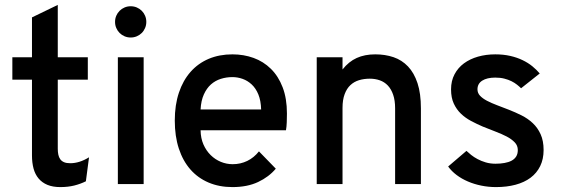

<svg xmlns="http://www.w3.org/2000/svg" viewBox="-20 -742 2262 774"><path d="M223.1 12.2Q192.9 12.2 171.1 3.2Q149.4 -5.9 135.5 -22.5Q121.6 -39.1 115.2 -62.7Q108.9 -86.4 108.9 -115.2V-420.9H29.8V-511.2H108.9V-671.9L212.9 -722.2V-511.2H334V-420.9H212.9V-142.1Q212.9 -129.4 215.1 -118.7Q217.3 -107.9 222.9 -100.1Q228.5 -92.3 238.3 -88.1Q248 -84 263.2 -84Q300.3 -84 338.9 -107.9L326.2 -11.2Q304.7 -0.5 279.3 5.9Q253.9 12.2 223.1 12.2Z M455.1 0V-511.2H559.1V0ZM506.8 -590.8Q493.7 -590.8 482.2 -595.7Q470.7 -600.6 462.2 -609.1Q453.6 -617.7 448.7 -629.2Q443.8 -640.6 443.8 -653.8Q443.8 -667 448.7 -678.5Q453.6 -689.9 462.2 -698.5Q470.7 -707 482.2 -711.9Q493.7 -716.8 506.8 -716.8Q520 -716.8 531.5 -711.9Q543 -707 551.5 -698.5Q560.1 -689.9 564.9 -678.5Q569.8 -667 569.8 -653.8Q569.8 -640.6 564.9 -629.2Q560.1 -617.7 551.5 -609.1Q543 -600.6 531.5 -595.7Q520 -590.8 506.8 -590.8Z M917 12.2Q863.8 12.2 820.8 -6.1Q777.8 -24.4 747.6 -58.8Q717.3 -93.3 700.9 -143.1Q684.6 -192.9 684.6 -255.9Q684.6 -318.8 701.2 -368.4Q717.8 -418 748.3 -452.4Q778.8 -486.8 821.5 -504.9Q864.3 -522.9 917 -522.9Q962.4 -522.9 1002.2 -508.5Q1042 -494.1 1072 -464.6Q1102.1 -435.1 1119.4 -390.1Q1136.7 -345.2 1136.7 -284.2Q1136.7 -267.6 1136 -249Q1135.3 -230.5 1132.8 -216.8H788.6Q789.1 -185.1 800 -159.9Q811 -134.8 829.1 -116.9Q847.2 -99.1 870.1 -89.6Q893.1 -80.1 918 -80.1Q949.7 -80.1 976.8 -93.3Q1003.9 -106.4 1023.9 -131.8L1091.8 -62Q1064 -28.8 1020.5 -8.3Q977.1 12.2 917 12.2ZM917 -431.2Q892.6 -431.2 870.1 -424.1Q847.7 -417 830.3 -401.6Q813 -386.2 801.8 -361.3Q790.5 -336.4 788.6 -300.8H1032.7Q1031.7 -336.4 1021.5 -361.3Q1011.2 -386.2 994.6 -401.6Q978 -417 957.8 -424.1Q937.5 -431.2 917 -431.2Z M1572.8 0V-305.2Q1572.8 -337.4 1564.9 -360.1Q1557.1 -382.8 1543.5 -397.2Q1529.8 -411.6 1511.2 -418.2Q1492.7 -424.8 1470.7 -424.8Q1447.3 -424.8 1427.2 -418.7Q1407.2 -412.6 1392.6 -398.9Q1377.9 -385.3 1369.4 -362.5Q1360.8 -339.8 1360.8 -307.1V0H1256.8V-511.2H1360.8V-461.9Q1385.7 -493.7 1418 -508.3Q1450.2 -522.9 1492.7 -522.9Q1532.7 -522.9 1566.4 -511.5Q1600.1 -500 1624.8 -474.1Q1649.4 -448.2 1663.1 -406.7Q1676.8 -365.2 1676.8 -305.2V0Z M1979.5 12.2Q1949.2 12.2 1920.4 6.3Q1891.6 0.5 1866.5 -10.3Q1841.3 -21 1820.8 -36.4Q1800.3 -51.8 1786.6 -70.8L1860.4 -133.8Q1868.2 -126.5 1879.4 -117.4Q1890.6 -108.4 1905.3 -100.6Q1919.9 -92.8 1938 -87.4Q1956.1 -82 1977.5 -82Q1997.1 -82 2013.7 -85Q2030.3 -87.9 2042.2 -94.2Q2054.2 -100.6 2060.8 -111.1Q2067.4 -121.6 2067.4 -137.2Q2067.4 -155.3 2054.9 -168.2Q2042.5 -181.2 2022.5 -191.7Q2002.4 -202.1 1977.1 -211.7Q1951.7 -221.2 1925.8 -231.9Q1901.9 -242.2 1878.9 -254.4Q1856 -266.6 1838.1 -283.7Q1820.3 -300.8 1809.3 -324.5Q1798.3 -348.1 1798.3 -381.8Q1798.3 -416 1812.3 -442.4Q1826.2 -468.8 1850.3 -486.6Q1874.5 -504.4 1907 -513.7Q1939.5 -522.9 1976.6 -522.9Q2009.3 -522.9 2036.9 -516.6Q2064.5 -510.3 2086.7 -499.5Q2108.9 -488.8 2126 -474.9Q2143.1 -460.9 2155.8 -445.8L2080.6 -386.2Q2073.7 -393.1 2064.2 -400.6Q2054.7 -408.2 2042 -414.6Q2029.3 -420.9 2013.2 -425Q1997.1 -429.2 1976.6 -429.2Q1943.4 -429.2 1924.1 -417Q1904.8 -404.8 1904.8 -381.8Q1904.8 -367.2 1915 -356.2Q1925.3 -345.2 1942.9 -335.9Q1960.4 -326.7 1983.2 -318.1Q2005.9 -309.6 2030.8 -299.8Q2057.1 -289.6 2082.5 -276.9Q2107.9 -264.2 2127.7 -245.6Q2147.5 -227.1 2159.4 -200.7Q2171.4 -174.3 2171.4 -137.2Q2171.4 -100.6 2157.7 -72.5Q2144 -44.4 2118.9 -25.6Q2093.8 -6.8 2058.3 2.7Q2022.9 12.2 1979.5 12.2Z"/></svg>

Font: Overpass
Style: Regular
Weight: 400
Designer: Delve Withrington
Foundry: Delve Fonts
Version: Version 1.001